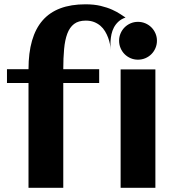

<svg xmlns="http://www.w3.org/2000/svg" viewBox="-20 -894 829 914"><path d="M577.6 -810.5Q556.6 -803.2 543.2 -790.5Q529.8 -777.8 522 -762.7Q514.2 -747.6 510.7 -731.2Q507.3 -714.8 506.3 -700.2Q505.4 -685.5 506.1 -673.8Q506.8 -662.1 507.3 -656.2Q506.3 -668.9 503.4 -684.1Q500.5 -699.2 494.6 -714.8Q488.8 -730.5 480 -745.1Q471.2 -759.8 458.3 -771Q445.3 -782.2 428 -789.1Q410.6 -795.9 388.2 -795.9Q353.5 -795.9 332.5 -779.8Q311.5 -763.7 300.3 -733.6Q289.1 -703.6 285.2 -660.9Q281.2 -618.2 281.2 -564.5H452.1V-499H281.2V0H115.7V-499H13.2V-564.5H115.7Q115.7 -719.7 182.6 -796.6Q249.5 -873.5 386.7 -873.5Q427.7 -873.5 459.2 -866Q490.7 -858.4 513.9 -847.9Q537.1 -837.4 552.7 -826.9Q568.4 -816.4 577.6 -810.5ZM727.1 -700.2Q727.1 -681.6 720 -665Q712.9 -648.4 700.7 -636.2Q688.5 -624 671.9 -616.9Q655.3 -609.9 636.7 -609.9Q618.2 -609.9 601.8 -616.9Q585.4 -624 573.2 -636.2Q561 -648.4 554 -665Q546.9 -681.6 546.9 -700.2Q546.9 -718.8 554 -735.1Q561 -751.5 573.2 -763.7Q585.4 -775.9 601.8 -783Q618.2 -790 636.7 -790Q655.3 -790 671.9 -783Q688.5 -775.9 700.7 -763.7Q712.9 -751.5 720 -735.1Q727.1 -718.8 727.1 -700.2ZM719.7 0H554.2V-563.5H719.7Z"/></svg>

Font: Aclonica
Style: Regular
Weight: 400
Version: Version 1.001